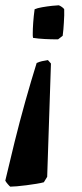

<svg xmlns="http://www.w3.org/2000/svg" viewBox="-46 -488 308 719"><path d="M133.5 -263 144.8 -250.1 130.7 174.1 118.2 194.5Q108.1 197.4 90.2 200.3Q72.3 203.2 53.1 205.7Q34 208.1 17.5 209.6Q1 211 -7.5 211Q-9.9 209.6 -16.8 201.6Q-23.8 193.5 -26.2 188.5Q-10.2 119.9 8.7 43.5Q27.6 -32.9 49 -109.2Q70.4 -185.4 91.3 -252.2Q99.7 -256.2 111.1 -258.9Q122.6 -261.5 133.5 -263ZM174.2 -468.2Q178.7 -466.7 185.5 -462Q192.4 -457.3 194.4 -453.3Q194.9 -444 194.5 -430.6Q194 -417.3 193.1 -402.1Q192.6 -390.8 191.4 -378Q190.2 -365.2 188.7 -353.9L171.4 -340.6Q144.7 -340.6 121.2 -341.9Q97.6 -343.1 77.7 -346.2Q76.7 -349.7 76.7 -354.3Q76.7 -358.9 76.7 -363.9Q76.7 -379.8 78.4 -403.9Q80.1 -428.1 83.6 -453.3Q93.5 -457.8 112.2 -461Q130.8 -464.2 149 -466.2Q167.2 -468.2 174.2 -468.2Z"/></svg>

Font: Labrada
Style: Italic
Weight: 400
Italic angle: -7°
Designer: Mercedes Jáuregui
Foundry: Omnibus-Type Team
Version: Version 1.000